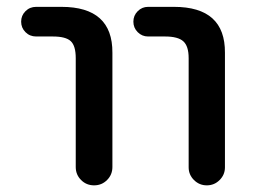

<svg xmlns="http://www.w3.org/2000/svg" viewBox="-20 -565 743 563"><path d="M85.9 -458Q67.4 -458 54.7 -470.7Q42 -483.4 42 -501.5Q42 -519.5 54.7 -532.2Q67.4 -544.9 85.9 -544.9H160.2Q310.5 -544.9 309.6 -410.2V-75.2Q309.6 -52.7 293.9 -37.1Q278.3 -21.5 255.9 -21.5Q233.4 -21.5 217.8 -37.1Q202.1 -52.7 202.1 -75.2V-394.5Q202.1 -430.7 187.5 -444.3Q172.9 -458 134.8 -458ZM414.1 -458Q396.5 -458 383.8 -470.7Q371.1 -483.4 371.1 -501.5Q371.1 -519.5 383.8 -532.2Q396.5 -544.9 414.1 -544.9H490.2Q640.6 -544.9 639.6 -410.2V-74.2Q639.6 -52.7 624 -37.1Q608.4 -21.5 586.4 -21.5Q564.5 -21.5 548.8 -37.1Q533.2 -52.7 533.2 -74.2V-394.5Q533.2 -429.7 517.6 -443.8Q502 -458 463.9 -458Z"/></svg>

Font: Gen Jyuu Gothic P Medium
Style: Regular
Weight: 500
Designer: [Source Han Sans]
Ryoko NISHIZUKA  (kana & ideographs); Paul D. Hunt (Latin, Greek & Cyrillic); Wenlong ZHANG  (bopomofo
Version: Version 1.002.20150607